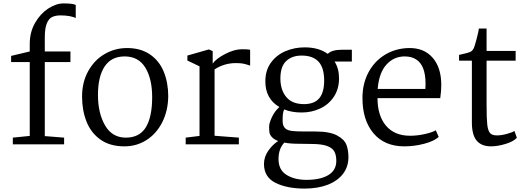

<svg xmlns="http://www.w3.org/2000/svg" viewBox="-20 -844 3073 1123"><path d="M154 -49V-481H45V-517L154 -543V-587Q154 -656 185 -710Q216 -764 262 -794Q308 -824 352 -824Q407 -824 423 -815V-738Q414 -744 390 -749Q366 -754 335 -754Q305 -754 285 -744.5Q265 -735 253.5 -706.5Q242 -678 242 -624V-543H392V-481H242V-48L355 -39V0H55V-39Z M964 -281Q963 -196 929 -129Q895 -62 837 -25Q779 12 708 12Q623 12 567.5 -27.5Q512 -67 486 -133Q460 -199 460 -279Q460 -364 496.5 -429Q533 -494 593 -528.5Q653 -563 723 -563Q803 -563 857.5 -525.5Q912 -488 938 -424Q964 -360 964 -281ZM553 -289Q553 -182 594.5 -110.5Q636 -39 716 -39Q796 -39 833 -99.5Q870 -160 870 -276Q870 -383 830 -448.5Q790 -514 709 -514Q631 -514 592 -455Q553 -396 553 -289Z M1147 -49V-456L1076 -490V-519L1202 -555L1224 -545V-472Q1244 -501 1297.5 -528.5Q1351 -556 1395 -556Q1431 -556 1443 -553V-460Q1421 -468 1404.5 -471.5Q1388 -475 1360 -475Q1291 -475 1235 -438V-50L1377 -39V0H1066V-39Z M1897 -529Q1921 -553 1979 -553H2038V-484H1937Q1963 -443 1963 -386Q1963 -324 1933 -278.5Q1903 -233 1853 -209.5Q1803 -186 1744 -186Q1686 -186 1642 -204Q1636 -190 1634.5 -174.5Q1633 -159 1633 -137Q1633 -108 1648 -93.5Q1663 -79 1699 -77Q1715 -75 1766 -75H1823Q1908 -75 1951 -52Q1994 -29 2006 2.5Q2018 34 2018 75Q2018 131 1986.5 172.5Q1955 214 1897 236.5Q1839 259 1761 259Q1659 259 1591.5 225.5Q1524 192 1524 115Q1524 73 1550 36.5Q1576 0 1607 -19Q1582 -29 1570 -42.5Q1558 -56 1556 -69Q1554 -82 1554 -103Q1554 -124 1570.5 -159Q1587 -194 1614 -218Q1532 -266 1532 -368Q1532 -433 1565 -478Q1598 -523 1650.5 -545Q1703 -567 1762 -567Q1844 -567 1897 -529ZM1620 -385Q1620 -318 1654.5 -276.5Q1689 -235 1758 -235Q1818 -235 1847 -269Q1876 -303 1876 -373Q1876 -448 1843 -483.5Q1810 -519 1744 -519Q1688 -519 1654 -487Q1620 -455 1620 -385ZM1609 86Q1609 150 1656 179Q1703 208 1773 208Q1854 208 1900.5 180Q1947 152 1947 97Q1947 63 1935.5 42Q1924 21 1892 9.5Q1860 -2 1801 -2L1732 -3Q1675 -3 1643 -10Q1609 26 1609 86Z M2561 -347Q2561 -312 2555 -270H2188Q2188 -168 2237.5 -109Q2287 -50 2379 -50Q2419 -50 2463 -59.5Q2507 -69 2529 -82L2546 -43Q2518 -18 2460.5 -3Q2403 12 2345 12Q2229 12 2164.5 -64.5Q2100 -141 2100 -271Q2100 -354 2134.5 -419.5Q2169 -485 2230.5 -523Q2292 -561 2370 -563Q2459 -565 2510 -507Q2561 -449 2561 -347ZM2189 -324H2468Q2469 -334 2469 -354Q2469 -463 2413 -497Q2387 -514 2347 -514Q2284 -514 2240.5 -466.5Q2197 -419 2189 -324Z M2826 -546H2996V-489H2826V-228Q2826 -150 2830 -115Q2834 -80 2846 -66Q2858 -52 2886 -52Q2912 -52 2943.5 -60.5Q2975 -69 2989 -78L3003 -38Q2983 -16 2936.5 -2Q2890 12 2852 12Q2796 12 2768 -21.5Q2740 -55 2740 -128V-489H2665V-523L2687 -528Q2719 -535 2731 -540.5Q2743 -546 2752 -564Q2758 -579 2768.5 -619.5Q2779 -660 2781 -677H2826Z"/></svg>

Font: Martel
Style: Regular
Weight: 400
Designer: Dan Reynolds
Foundry: Dan Reynolds
Version: Version 1.001; ttfautohint (v1.1) -l 5 -r 5 -G 72 -x 0 -D la